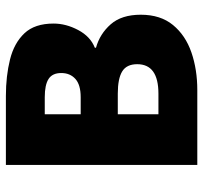

<svg xmlns="http://www.w3.org/2000/svg" viewBox="-39 -651 690 652"><g transform="rotate(-90 306.0 -325.0)"><path d="M72 0V-650H306Q374 -650 430 -636Q486 -622 519 -587Q552 -552 552 -488Q552 -446 530 -404.5Q508 -363 470 -348V-344Q517 -331 549.5 -294Q582 -257 582 -192Q582 -125 547 -82.5Q512 -40 454 -20Q396 0 326 0ZM244 -396H302Q344 -396 364 -414Q384 -432 384 -462Q384 -492 364 -505Q344 -518 302 -518H244ZM244 -132H314Q414 -132 414 -204Q414 -240 389.5 -255Q365 -270 314 -270H244Z"/></g></svg>

Font: Assistant ExtraBold
Style: Regular
Weight: 800
Designer: Hebrew By Ben Nathan, Latin by Paul Hunt
Version: Version 3.000